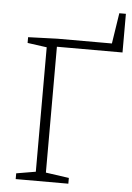

<svg xmlns="http://www.w3.org/2000/svg" viewBox="-57 -887 637 930"><g transform="rotate(5 261.0 -422.0)"><path d="M55 0V-28L149 -44V-649L55 -662V-690L198 -695H462L485 -844H517V-656H198V-44L311 -28V0Z"/></g></svg>

Font: Bitter Light
Style: Regular
Weight: 300
Designer: Sol Matas, and Bitter project Authors
Foundry: Sol Matas
Version: Version 2.001